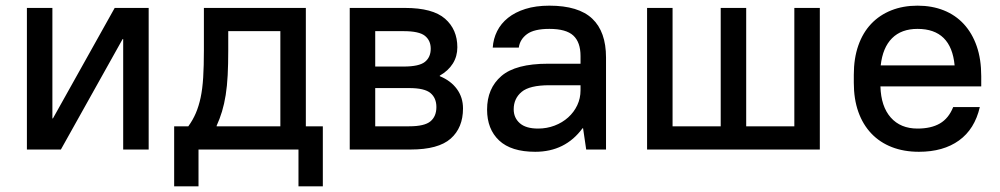

<svg xmlns="http://www.w3.org/2000/svg" viewBox="-20 -528 3530 678"><path d="M75 -500H165V-110H167L385 -500H505V0H415V-390H413L195 0H75Z M595 -82H645Q661 -104 671.5 -128.5Q682 -153 688.5 -183.5Q695 -214 697.5 -254.5Q700 -295 700 -350V-500H1060V-82H1120V130H1034V0H681V130H595ZM970 -82V-418H786V-350Q786 -301 784 -262.5Q782 -224 777 -192.5Q772 -161 764 -134.5Q756 -108 745 -84V-82Z M1215 -500H1410Q1508 -500 1551.5 -462Q1595 -424 1595 -361Q1595 -329 1579 -303.5Q1563 -278 1533 -261V-259Q1572 -243 1593.5 -213.5Q1615 -184 1615 -145Q1615 -77 1571.5 -38.5Q1528 0 1430 0H1215ZM1501 -356Q1501 -385 1480.5 -401.5Q1460 -418 1405 -418H1305V-293H1405Q1460 -293 1480.5 -309.5Q1501 -326 1501 -356ZM1521 -150Q1521 -182 1500 -199.5Q1479 -217 1425 -217H1305V-82H1425Q1479 -82 1500 -99.5Q1521 -117 1521 -150Z M1870 8Q1785 8 1742.5 -32Q1700 -72 1700 -141Q1700 -216 1750.5 -259.5Q1801 -303 1915 -303H2030V-330Q2030 -379 2004.5 -402.5Q1979 -426 1920 -426Q1866 -426 1841 -407.5Q1816 -389 1812 -360H1720Q1722 -391 1735.5 -418Q1749 -445 1774 -465Q1799 -485 1835.5 -496.5Q1872 -508 1920 -508Q2023 -508 2071.5 -462Q2120 -416 2120 -325V0H2050L2039 -75H2037Q1976 8 1870 8ZM1880 -74Q1911 -74 1938.5 -84.5Q1966 -95 1986.5 -113.5Q2007 -132 2018.5 -156.5Q2030 -181 2030 -209V-227H1920Q1850 -227 1822 -203.5Q1794 -180 1794 -142Q1794 -112 1815.5 -93Q1837 -74 1880 -74Z M2265 -500H2355V-82H2525V-500H2615V-82H2785V-500H2875V0H2265Z M3225 8Q3172 8 3129.5 -8.5Q3087 -25 3057 -56.5Q3027 -88 3011 -133Q2995 -178 2995 -236V-264Q2995 -322 3011 -367.5Q3027 -413 3056.5 -444Q3086 -475 3127.5 -491.5Q3169 -508 3220 -508Q3271 -508 3312.5 -491.5Q3354 -475 3383.5 -443Q3413 -411 3429 -365Q3445 -319 3445 -259V-223H3089Q3091 -152 3125.5 -113Q3160 -74 3220 -74Q3268 -74 3299 -92Q3330 -110 3346 -150H3440Q3422 -72 3366.5 -32Q3311 8 3225 8ZM3220 -426Q3163 -426 3130 -393Q3097 -360 3090 -297H3351Q3339 -426 3220 -426Z"/></svg>

Font: PT Root UI Medium
Style: Regular
Weight: 500
Designer: Vitaly Kuzmin
Foundry: ParaType Ltd.
Version: Version 2.001G